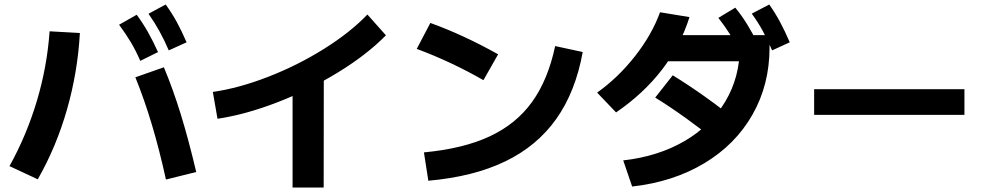

<svg xmlns="http://www.w3.org/2000/svg" viewBox="-20 -802 4361 844"><path d="M575 -462.2 700.4 -506.3Q740.9 -409.4 775.1 -298.2Q809.3 -187 842.6 -45.9L709.5 -12.8Q680.3 -145.2 647.4 -254.9Q614.6 -364.5 575 -462.2ZM198 -664.4 331.1 -656.9Q321.8 -486.5 274.7 -321.4Q227.5 -156.4 146 -13.8L21.7 -71.8Q97 -207.3 142.1 -358.4Q187.2 -509.5 198 -664.4ZM503.5 -693.3 581 -737.2Q608.5 -699.5 630.8 -660.2Q653.1 -620.8 674.6 -573L596.7 -534.5Q577.3 -579.1 555.2 -616.2Q533.1 -653.3 503.5 -693.3ZM632.8 -741.5 708.3 -782.2Q735.2 -745.1 756.7 -706.1Q778.1 -667 800.2 -616L721.9 -580.5Q702 -626.7 680.9 -664.8Q659.8 -703 632.8 -741.5Z M1595 -738.2 1676.5 -646.8Q1593.8 -562.4 1468 -485.1Q1342.2 -407.7 1201.6 -353.2Q1061 -298.6 936.1 -279.9L915.6 -397.9Q1030.8 -414.5 1160 -464.8Q1289.2 -515.1 1404.3 -587.2Q1519.4 -659.2 1595 -738.2ZM1266.1 -474.5H1403.4L1402.8 22.3H1266.1Z M2420.4 -599.5 2541.5 -573.3Q2510.1 -398.8 2425.3 -279.3Q2340.5 -159.8 2200.9 -92.5Q2061.4 -25.2 1862.9 -7.5L1843.5 -132.1Q2016.1 -148.3 2132.3 -202.4Q2248.5 -256.4 2318.7 -353.6Q2388.9 -450.8 2420.4 -599.5ZM1812 -587.1 1871.7 -701.1Q2015.4 -649.5 2169.7 -563.3L2105.1 -449.6Q1962.8 -531 1812 -587.1Z M3231.9 -593.3 3285.3 -532.7H2875V-647.5H3355.2L3362.8 -636.9V-593.3Q3362.8 -430.2 3288 -298.5Q3213.2 -166.7 3076.2 -84.5Q2939.3 -2.3 2758.8 18L2719.6 -96.9Q2872.8 -114.2 2988.9 -181.8Q3104.9 -249.4 3168.4 -356Q3231.9 -462.6 3231.9 -593.3ZM2881.4 -748.1 3010.9 -726.9Q2971.4 -601.4 2890.2 -496Q2809 -390.5 2688.1 -307.8L2604.9 -394.9Q2697.3 -460.6 2771.6 -555.3Q2845.9 -650.1 2881.4 -748.1ZM2860.2 -373 2937.3 -471Q3081.7 -382.1 3223.2 -267.2L3145.9 -168.1Q2986 -295.6 2860.2 -373ZM3137.8 -723.5 3212.2 -768.3Q3240.6 -733.7 3264.5 -694.8Q3288.3 -656 3312.3 -608.1L3235.9 -566.1Q3212.8 -613.4 3189.5 -650.3Q3166.2 -687.2 3137.8 -723.5ZM3284.6 -742 3361.5 -782.2Q3387.9 -744.7 3409.1 -705.1Q3430.4 -665.6 3451.6 -616L3374.1 -580.5Q3353.7 -628.2 3332.7 -666.6Q3311.6 -705.1 3284.6 -742Z M3558.8 -409.8H4219.5V-297.2H3558.8Z"/></svg>

Font: Pretendard GOV Variable
Style: Regular
Weight: 400
Designer: Base glyphs from Inter by Rasmus Andersson; Hangul glyphs from Noto Sans CJK(Source Han Sans) by Jang Soo-young and Kang
Foundry: Kil Hyung-jin
Version: Version 1.307;Glyphs 3.2 (3192)